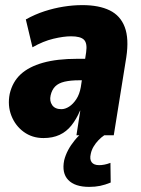

<svg xmlns="http://www.w3.org/2000/svg" viewBox="-20 -529 551 751"><path d="M150 11Q106 11 73 -13Q40 -37 24.5 -76.5Q9 -116 18 -162Q29 -209 61 -238.5Q93 -268 148 -283.5Q203 -299 282 -299H332L319 -215H290Q256 -215 232.5 -209.5Q209 -204 196 -191Q183 -178 178 -156Q173 -134 184 -118Q195 -102 220 -102Q235 -102 250.5 -112Q266 -122 278.5 -141Q291 -160 296 -188L317 -325Q322 -360 308.5 -373.5Q295 -387 258 -387Q229 -387 189 -377.5Q149 -368 107 -344L81 -453Q117 -473 154 -485Q191 -497 228.5 -503Q266 -509 302 -509Q367 -509 409 -488.5Q451 -468 468 -423Q485 -378 474 -305L425 0H279L294 -96H293Q279 -63 259.5 -38.5Q240 -14 213 -1.5Q186 11 150 11ZM329 202Q273 202 247 175Q221 148 231 98Q241 58 272 20Q303 -18 351 -45L388 0Q376 8 365 19.5Q354 31 346 44.5Q338 58 335 73Q330 94 338.5 105.5Q347 117 368 117Q377 117 388 115Q399 113 412 108L413 185Q391 194 371.5 198Q352 202 329 202Z"/></svg>

Font: Nunito Sans 10pt Condensed Black
Style: Italic
Weight: 900
Width: 3
Italic angle: -9°
Designer: Vernon Adams
Foundry: Vernon Adams
Version: Version 3.101;gftools[0.9.27]